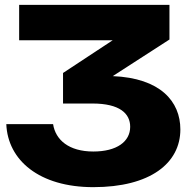

<svg xmlns="http://www.w3.org/2000/svg" viewBox="-20 -591 789 792"><path d="M59 -425H445L240 -290V-164H361C475 -164 517 -122 517 -68C517 -7 462 34 365 34C264 34 209 -14 199 -79H6C12 70 142 181 365 181C600 181 724 82 724 -57C724 -173 641 -269 445 -277L679 -428V-571H59Z"/></svg>

Font: Bounded
Style: Bold
Weight: 700
Designer: Vlad Churkin
Version: Version 3.0